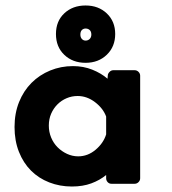

<svg xmlns="http://www.w3.org/2000/svg" viewBox="-20 -670 627 700"><path d="M471 -414Q479 -414 485 -408Q491 -402 491 -394V-20Q491 -12 485 -6Q479 0 471 0H386Q378 0 372.5 -6Q367 -12 367 -20V-32Q344 -13 313 -1.5Q282 10 242 10Q198 10 159.5 -5Q121 -20 93 -48Q65 -76 49 -116.5Q33 -157 33 -207Q33 -257 49.5 -298Q66 -339 95 -368Q124 -397 163 -413Q202 -429 246 -429Q284 -429 316.5 -416Q349 -403 372 -383Q372 -387 372.5 -389Q373 -391 373 -395Q373 -401 379 -407.5Q385 -414 393 -414ZM367 -245Q356 -275 326.5 -297.5Q297 -320 263 -320Q242 -320 223 -312Q204 -304 189.5 -289.5Q175 -275 166.5 -255.5Q158 -236 158 -212Q158 -189 166.5 -168.5Q175 -148 190 -133Q205 -118 224.5 -109Q244 -100 265 -100Q300 -100 328.5 -124Q357 -148 367 -180ZM292 -650Q339 -650 369.5 -621Q400 -592 400 -546Q400 -500 369.5 -470.5Q339 -441 292 -441Q245 -441 214.5 -470Q184 -499 184 -546Q184 -593 214.5 -621.5Q245 -650 292 -650ZM292 -522Q301 -522 307 -528Q313 -534 313 -544Q313 -555 307 -560.5Q301 -566 292 -566Q284 -566 278.5 -560.5Q273 -555 273 -544Q273 -534 278.5 -528Q284 -522 292 -522Z"/></svg>

Font: Stadtwerke
Style: Bold
Weight: 700
Designer: Santiago Orozco
Foundry: Typemade
Version: Version 1.003